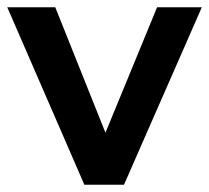

<svg xmlns="http://www.w3.org/2000/svg" viewBox="-24 -508 575 528"><path d="M408 -488H531L317 0H208L-4 -488H128L266 -143Z"/></svg>

Font: wassup Sans
Style: Bold
Weight: 700
Version: Version 2.001